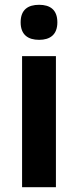

<svg xmlns="http://www.w3.org/2000/svg" viewBox="-20 -780 325 800"><path d="M143 -760C97 -760 66 -740 66 -687C66 -635 97 -614 143 -614C188 -614 219 -635 219 -687C219 -740 188 -760 143 -760ZM213 -546H72V0H213Z"/></svg>

Font: Noto Sans Kannada SemiCondensed
Style: Bold
Weight: 700
Width: 4
Designer: Jelle Bosma - Monotype Design Team
Foundry: Monotype Imaging Inc.
Version: Version 2.005